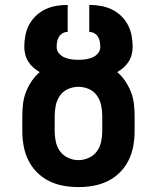

<svg xmlns="http://www.w3.org/2000/svg" viewBox="-20 -755 640 783"><path d="M300 8Q269 8 238.5 2.5Q208 -3 180.5 -16.5Q153 -30 131 -52Q109 -74 95.5 -101.5Q82 -129 76.5 -159.5Q71 -190 71 -221V-282Q71 -307 74 -332Q77 -357 86 -380Q95 -403 109 -424Q123 -445 142 -461Q128 -469 116 -479.5Q104 -490 95.5 -503.5Q87 -517 83 -532.5Q79 -548 79 -564Q79 -587 83.5 -610.5Q88 -634 99 -654.5Q110 -675 127 -691Q144 -707 165 -717Q186 -727 209.5 -731Q233 -735 256 -735V-625Q245 -625 235.5 -619.5Q226 -614 220.5 -605Q215 -596 213 -585.5Q211 -575 211 -564Q211 -549 220.5 -537.5Q230 -526 243.5 -520.5Q257 -515 271.5 -513Q286 -511 300 -511Q314 -511 328.5 -513Q343 -515 356.5 -520.5Q370 -526 379.5 -537.5Q389 -549 389 -564Q389 -575 387 -585.5Q385 -596 379.5 -605Q374 -614 364.5 -619.5Q355 -625 344 -625V-735Q367 -735 390.5 -731Q414 -727 435 -717Q456 -707 473 -691Q490 -675 501 -654.5Q512 -634 516.5 -610.5Q521 -587 521 -564Q521 -548 517 -532.5Q513 -517 504.5 -503.5Q496 -490 484 -479.5Q472 -469 458 -461Q477 -445 491 -424Q505 -403 514 -380Q523 -357 526 -332Q529 -307 529 -282V-221Q529 -190 523.5 -159.5Q518 -129 504.5 -101.5Q491 -74 469 -52Q447 -30 419.5 -16.5Q392 -3 361.5 2.5Q331 8 300 8ZM300 -102Q322 -102 342.5 -111.5Q363 -121 375.5 -138.5Q388 -156 392.5 -177.5Q397 -199 397 -221V-282Q397 -304 392.5 -325.5Q388 -347 375.5 -365Q363 -383 342.5 -392Q322 -401 300 -401Q278 -401 257.5 -392Q237 -383 224.5 -365Q212 -347 207.5 -325.5Q203 -304 203 -282V-221Q203 -199 207.5 -177.5Q212 -156 224.5 -138.5Q237 -121 257.5 -111.5Q278 -102 300 -102Z"/></svg>

Font: Iosevka SS04 XBd Ex
Style: Regular
Weight: 800
Width: 7
Monospace: yes
Designer: Belleve Invis
Foundry: Belleve Invis
Version: Version 19.0.0; ttfautohint (v1.8.4)